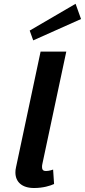

<svg xmlns="http://www.w3.org/2000/svg" viewBox="-20 -968 441 997"><path d="M400.8 -869.2 372.5 -948.3 134.2 -809.2 152.5 -758.3ZM260.8 -12.5 255.8 -87.5C255.8 -87.5 236.7 -80 219.2 -80C207.5 -80 198.3 -83.3 198.3 -100.8C198.3 -105 198.3 -110.8 200 -116.7L324.2 -700H190.8L63.3 -100C60.8 -90 60 -80.8 60 -72.5C60 -23.3 94.2 8.3 156.7 8.3C204.2 8.3 240.8 -3.3 260.8 -12.5Z"/></svg>

Font: BoonHome
Style: Bold Oblique
Weight: 700
Italic angle: -12°
Designer: Sungsit Sawaiwan
Foundry: Sungsit Sawaiwan
Version: Version 0.2